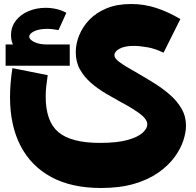

<svg xmlns="http://www.w3.org/2000/svg" viewBox="-20 -638 976 958"><path d="M484 300Q337 300 236 245.5Q135 191 82.5 89.5Q30 -12 30 -153Q30 -187 33 -223.5Q36 -260 42 -298L218 -263Q213 -230 210.5 -205Q208 -180 208 -156Q208 -32 271.5 21.5Q335 75 479 75Q564 75 616 60.5Q668 46 691.5 24.5Q715 3 715 -17Q715 -31 704.5 -45Q694 -59 675.5 -72.5Q657 -86 634 -100Q611 -114 586 -127Q548 -148 508 -171.5Q468 -195 434 -224.5Q400 -254 379 -291.5Q358 -329 358 -378Q358 -419 375 -461.5Q392 -504 426 -539.5Q460 -575 512 -596.5Q564 -618 634 -618Q699 -618 759 -598.5Q819 -579 880 -543L796 -375Q756 -395 716.5 -402Q677 -409 648 -409Q602 -409 576.5 -395Q551 -381 551 -363Q551 -354 557.5 -345.5Q564 -337 577 -327.5Q590 -318 609.5 -306Q629 -294 656 -279Q701 -253 745.5 -225.5Q790 -198 826.5 -166.5Q863 -135 885.5 -96.5Q908 -58 908 -11Q908 23 894.5 64Q881 105 850.5 146.5Q820 188 770.5 223Q721 258 650 279Q579 300 484 300ZM217 -340Q136 -340 85.5 -371.5Q35 -403 35 -462Q35 -504 59 -535Q83 -566 122.5 -582.5Q162 -599 207 -599Q235 -599 261.5 -593Q288 -587 311 -574L272 -488Q259 -490 244 -492Q229 -494 216 -494Q175 -494 150.5 -482Q126 -470 126 -455Q126 -441 150.5 -428.5Q175 -416 217 -416ZM8 -310V-416H328V-310Z"/></svg>

Font: Alexandria Black
Style: Regular
Weight: 900
Designer: Mohamed Gaber
Foundry: Kief Type Foundry
Version: Version 5.100